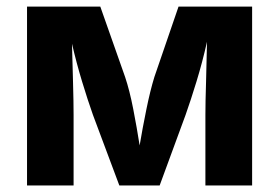

<svg xmlns="http://www.w3.org/2000/svg" viewBox="-20 -566 852 586"><path d="M62.5 0V-545.9H286.1L361.8 -331.1Q375.5 -290.5 386.7 -232.9Q397.9 -175.3 406.2 -122.1Q415 -174.8 426.8 -232.4Q438.5 -290 451.2 -331.1L524.9 -545.9H749.5V0H606.9V-215.3Q606.9 -254.4 608.9 -316.4Q610.8 -378.4 611.8 -438.5Q597.7 -376 580.1 -318.4Q562.5 -260.7 546.4 -215.3L467.3 0H344.2L263.7 -215.3Q247.6 -260.7 230.5 -317.1Q213.4 -373.5 199.7 -432.6Q201.2 -375 202.9 -314.2Q204.6 -253.4 204.6 -215.3V0Z"/></svg>

Font: Inter-Bold
Style: Bold
Weight: 700
Designer: Rasmus Andersson
Foundry: rsms
Version: Version 4.000;git-a52131595